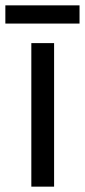

<svg xmlns="http://www.w3.org/2000/svg" viewBox="-39 -697 317 717"><path d="M163 0H78V-536H163ZM258 -677V-609H-19V-677Z"/></svg>

Font: Noto Sans Khmer SemiCondensed
Style: Regular
Weight: 400
Width: 4
Designer: Danh Hong and the Monotype Design Team
Foundry: Monotype Imaging Inc.
Version: Version 2.004